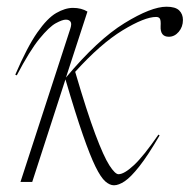

<svg xmlns="http://www.w3.org/2000/svg" viewBox="-20 -542 565 572"><path d="M240.5 -507.5 176.5 -311Q271 -424 350.8 -473Q430.5 -522 476 -522Q502.5 -522 513.8 -511Q525 -500 525 -482.5Q525 -462 512.5 -447.2Q500 -432.5 483 -432.5Q457 -432.5 458.5 -464Q459.5 -480.5 456.5 -486Q453.5 -491.5 445 -491.5Q411 -491.5 345.5 -451.8Q280 -412 204 -328Q239 -208.5 264 -142Q289 -75.5 306 -49.2Q323 -23 333 -23Q350 -23 379 -50Q408 -77 452 -141L455.5 -138.5Q420.5 -78.5 395.2 -46.5Q370 -14.5 351.8 -2.2Q333.5 10 319.5 10Q307 10 293.8 -1.5Q280.5 -13 264.5 -45.5Q248.5 -78 226.8 -140.5Q205 -203 175 -305.5L76 0H41L189 -455Q194.5 -471 190.2 -477.2Q186 -483.5 176 -483.5Q166 -483.5 146.2 -472.8Q126.5 -462 97.5 -426.5Q68.5 -391 30 -317.5L25.5 -319.5Q61 -402 91 -445Q121 -488 147.5 -503.2Q174 -518.5 197.5 -518.5Q222.5 -518.5 240.5 -507.5Z"/></svg>

Font: Newsreader Display ExtraLight
Style: Italic
Weight: 275
Italic angle: -17°
Designer: Hugues Gentile
Foundry: Production Type
Version: Version 1.002